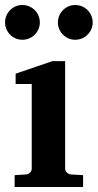

<svg xmlns="http://www.w3.org/2000/svg" viewBox="-26 -743 388 763"><path d="M32.2 0V-46.9L78.1 -49.8Q86.9 -50.8 93.5 -57.4Q100.1 -64 100.1 -73.2V-409.2H36.1V-450.2L182.1 -500H232.9V-73.2Q232.9 -64 240 -57.4Q247.1 -50.8 255.9 -49.8L304.2 -46.9V0ZM132.3 -653.8Q132.3 -639.6 127 -627.2Q121.6 -614.7 112.1 -605.2Q102.5 -595.7 89.8 -590.3Q77.1 -585 63 -585Q48.8 -585 36.1 -590.3Q23.4 -595.7 14.2 -605.2Q4.9 -614.7 -0.5 -627.2Q-5.9 -639.6 -5.9 -653.8Q-5.9 -668 -0.5 -680.7Q4.9 -693.4 14.2 -702.9Q23.4 -712.4 36.1 -717.8Q48.8 -723.1 63 -723.1Q77.1 -723.1 89.8 -717.8Q102.5 -712.4 112.1 -702.9Q121.6 -693.4 127 -680.7Q132.3 -668 132.3 -653.8ZM342.3 -653.8Q342.3 -639.6 336.9 -627.2Q331.5 -614.7 322 -605.2Q312.5 -595.7 299.8 -590.3Q287.1 -585 272.9 -585Q258.8 -585 246.3 -590.3Q233.9 -595.7 224.4 -605.2Q214.8 -614.7 209.5 -627.2Q204.1 -639.6 204.1 -653.8Q204.1 -668 209.5 -680.7Q214.8 -693.4 224.4 -702.9Q233.9 -712.4 246.3 -717.8Q258.8 -723.1 272.9 -723.1Q287.1 -723.1 299.8 -717.8Q312.5 -712.4 322 -702.9Q331.5 -693.4 336.9 -680.7Q342.3 -668 342.3 -653.8Z"/></svg>

Font: Charis SIL Am
Style: Bold
Weight: 700
Foundry: SIL International
Version: Version 5.000